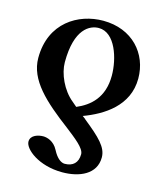

<svg xmlns="http://www.w3.org/2000/svg" viewBox="-108 -524 730 868"><g transform="rotate(15 257.5 -90.0)"><path d="M289 -5C381 -39 488 -105 488 -233C488 -350 404 -445 268 -445C152 -445 27 -372 27 -207C27 -103 116 -24 234 65C280 101 327 136 327 164C327 204 304 225 266 225C250 225 229 212 210 175C191 138 158 130 141 130C119 130 82 139 82 170C82 205 154 265 265 265C345 265 421 233 421 154C421 107 383 70 303 6H304ZM148 -219C148 -376 215 -408 257 -408C334 -408 369 -294 369 -215C369 -111 311 -63 250 -37L229 -55C179 -95 148 -166 148 -219Z"/></g></svg>

Font: Libertinus Serif
Style: Bold
Weight: 700
Designer: Philipp H. Poll, Khaled Hosny
Foundry: Caleb Maclennan
Version: Version 7.050;RELEASE